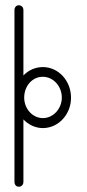

<svg xmlns="http://www.w3.org/2000/svg" viewBox="-20 -478 329 730"><path d="M51 -458C42 -458 35 -450 35 -440V214C35 221 38 226 43 230C46 231 49 232 52 232C55 232 58 231 60 230C66 226 69 221 69 214V-24C88 -4 114 9 143 9C202 9 250 -43 250 -106V-107C250 -171 202 -223 143 -223C114 -223 88 -211 69 -191V-440C69 -445 67 -450 64 -453C61 -456 56 -458 52 -458ZM142 -186H143C182 -186 215 -151 215 -107C215 -64 182 -29 143 -29C104 -29 72 -64 72 -107C72 -151 103 -186 142 -186Z"/></svg>

Font: LetsTrace
Style: basic
Weight: 500
Version: Version 002.000